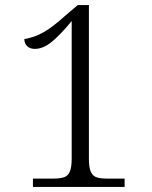

<svg xmlns="http://www.w3.org/2000/svg" viewBox="-20 -738 599 758"><path d="M110 0V-33H193Q216 -33 232 -38Q248 -43 255.5 -60Q263 -77 263 -111V-655Q219 -601 184.5 -573Q150 -545 118 -545Q98 -545 87 -556Q76 -567 76 -584Q116 -590 152.5 -611Q189 -632 234 -673L287 -718H331V-111Q331 -77 338.5 -60Q346 -43 361.5 -38Q377 -33 401 -33H472V0Z"/></svg>

Font: Noto Serif Khmer Light
Style: Regular
Weight: 300
Version: Version 2.003